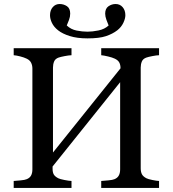

<svg xmlns="http://www.w3.org/2000/svg" viewBox="-20 -932 858 952"><path d="M768.6 0H481.9V-34.7Q493.7 -35.6 516.4 -37.6Q539.1 -39.6 547.4 -43.5Q562 -49.3 568.8 -61.3Q575.7 -73.2 575.7 -92.3V-524.4L240.7 -106.4V-95.2Q240.7 -78.1 246.3 -67.6Q252 -57.1 268.6 -48.3Q276.9 -43.9 299.3 -39.6Q321.8 -35.2 334.5 -34.7V0H47.9V-34.7Q59.6 -35.6 81.8 -37.6Q104 -39.6 112.3 -43.5Q127 -49.3 133.8 -61.3Q140.6 -73.2 140.6 -92.3V-592.3Q140.6 -607.9 134.3 -620.8Q127.9 -633.8 112.3 -641.1Q99.1 -647.5 80.3 -652.3Q61.5 -657.2 47.9 -658.2V-692.9H334.5V-658.2Q320.8 -657.7 300.5 -653.8Q280.3 -649.9 270.5 -646.5Q253.9 -640.6 248.3 -627Q242.7 -613.3 242.7 -597.2V-175.8L577.6 -593.3Q577.6 -610.8 571.3 -622.3Q564.9 -633.8 549.3 -641.1Q537.1 -647 515.6 -652.1Q494.1 -657.2 481.9 -658.2V-692.9H768.6V-658.2Q754.9 -657.7 735.1 -653.8Q715.3 -649.9 705.6 -646.5Q689 -640.6 683.3 -627Q677.7 -613.3 677.7 -597.2V-97.7Q677.7 -80.6 683.3 -68.8Q689 -57.1 705.6 -48.3Q713.9 -43.9 735.1 -39.6Q756.3 -35.2 768.6 -34.7ZM518.6 -805.7Q514.2 -815.9 507.8 -833.3Q501.5 -850.6 501.5 -864.3Q501.5 -889.6 517.8 -900.9Q534.2 -912.1 553.2 -912.1Q574.7 -912.1 588.1 -896.5Q601.6 -880.9 601.6 -856.4Q601.6 -840.3 591.6 -818.8Q581.5 -797.4 561.5 -781.7Q538.1 -763.7 505.1 -752.7Q472.2 -741.7 414.1 -741.7Q362.3 -741.7 325.9 -753.2Q289.6 -764.6 268.1 -781.7Q247.1 -798.3 237.5 -818.4Q228 -838.4 228 -856.4Q228 -880.9 241.5 -896.5Q254.9 -912.1 275.9 -912.1Q295.4 -912.1 311.8 -901.4Q328.1 -890.6 328.1 -864.3Q328.1 -849.1 322.3 -833.7Q316.4 -818.4 311 -805.7Q331.5 -786.1 359.9 -780.5Q388.2 -774.9 414.1 -774.9Q438 -774.9 468.3 -781Q498.5 -787.1 518.6 -805.7Z"/></svg>

Font: UniBurma_GGSerif
Style: Book
Weight: 400
Designer: Victor San Kho Lin (for Burmese only and related typography optimization with it)
Foundry: http://www.unimm.org
Version: 2.0